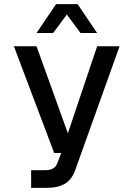

<svg xmlns="http://www.w3.org/2000/svg" viewBox="-20 -755 640 925"><path d="M130 150V65H195Q222 65 236 56.5Q250 48 257 29L275 -18H241L47 -532H156L307 -113L448 -532H556L344 60Q328 108 294.5 129Q261 150 205 150ZM156 -596 250 -735H354L448 -596H368L302 -685L236 -596Z"/></svg>

Font: Geist Mono Medium
Style: Regular
Weight: 500
Monospace: yes
Designer: Basement.studio, Andrés Briganti, Mateo Zaragoza
Foundry: Basement.studio, Vercel, Andrés Briganti, Guido Ferreyra, Mateo Zaragoza
Version: Version 1.500; ttfautohint (v1.8.4.7-5d5b)